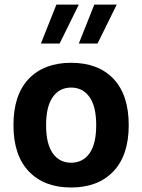

<svg xmlns="http://www.w3.org/2000/svg" viewBox="-20 -811 618 836"><path d="M289.6 -537.6Q407.7 -537.6 474.1 -467.8Q540.5 -397.9 540.5 -266.1Q540.5 -134.8 473.6 -64.7Q406.7 5.4 289.6 5.4Q172.4 5.4 105.5 -64.7Q38.6 -134.8 38.6 -266.1Q38.6 -397.9 105.2 -467.8Q171.9 -537.6 289.6 -537.6ZM289.6 -429.7Q239.3 -429.7 210 -388.7Q180.7 -347.7 180.7 -266.1Q180.7 -184.6 209.7 -143.6Q238.8 -102.5 289.6 -102.5Q340.8 -102.5 369.9 -143.6Q398.9 -184.6 398.9 -266.1Q398.9 -347.7 369.6 -388.7Q340.3 -429.7 289.6 -429.7ZM225.6 -791H323.2L239.7 -621.6H158.2ZM390.6 -791H488.3L404.8 -621.6H323.2Z"/></svg>

Font: Estedad-FD Bold
Style: Regular
Weight: 700
Designer: Amin Abedi
Version: Version 7.3